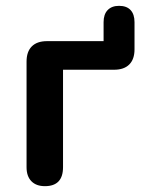

<svg xmlns="http://www.w3.org/2000/svg" viewBox="-20 -630 497 658"><path d="M134 8Q104 8 87.5 -9Q71 -26 71 -57V-419Q71 -453 89 -471Q107 -489 141 -489H335V-554Q335 -581 349 -595.5Q363 -610 388 -610Q414 -610 427.5 -595.5Q441 -581 441 -554V-461Q441 -427 423 -409Q405 -391 371 -391H196V-57Q196 8 134 8Z"/></svg>

Font: Nunito
Style: Bold
Weight: 700
Designer: Vernon Adams
Foundry: Vernon Adams
Version: Version 3.602